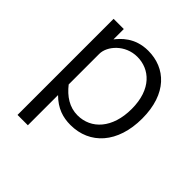

<svg xmlns="http://www.w3.org/2000/svg" viewBox="-186 -662 958 958"><g transform="rotate(45 293.5 -183.0)"><path d="M83 161H156V-52C203 -5 252 10 305 10C441 10 536 -93 536 -266C536 -441 440 -527 318 -527C223 -527 176 -470 155 -444V-517H83ZM296 -49C239 -49 193 -80 156 -127V-343C156 -398 216 -467 301 -467C387 -467 465 -403 465 -263C465 -127 392 -49 296 -49Z"/></g></svg>

Font: United Sans Light
Style: Regular
Weight: 300
Designer: Pablo Impallari, Rodrigo Fuenzalida (Modified by Dan O. Williams)
Version: Version 1.000;PS 001.000;hotconv 1.0.88;makeotf.lib2.5.64775